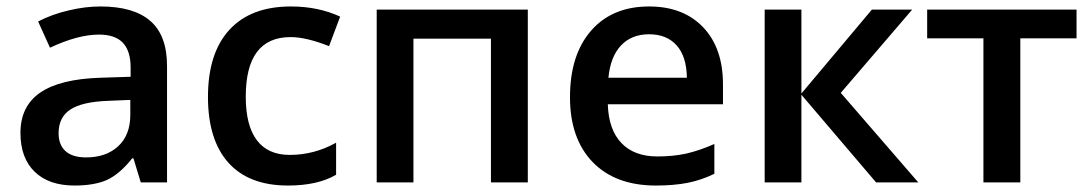

<svg xmlns="http://www.w3.org/2000/svg" viewBox="-20 -570 3406 600"><path d="M502 0H419.9L397 -75.2H393.1Q354.5 -26.4 314.5 -7.8Q274.9 9.8 212.9 9.8Q132.8 9.8 88.4 -33.2Q43.9 -76.2 43.9 -154.8Q43.9 -238.3 106 -280.8Q168 -323.2 294.9 -327.1L388.2 -330.1V-358.9Q388.2 -410.6 364 -436.3Q339.8 -461.9 289.1 -461.9Q223.6 -461.9 136.2 -420.9L99.1 -502.9Q143.6 -525.9 195.3 -537.6Q246.1 -549.8 293.9 -549.8Q397.9 -549.8 450 -504.4Q502 -459 502 -363.8ZM249 -78.1Q311.5 -78.1 349.1 -112.8Q387.2 -147.9 387.2 -210.9V-257.8L317.9 -254.9Q236.8 -252 200 -227.8Q163.1 -203.6 163.1 -153.8Q163.1 -117.2 184.8 -97.7Q206.5 -78.1 249 -78.1Z M879.9 9.8Q757.8 9.8 693.8 -61.5Q629.9 -132.8 629.9 -267.1Q629.9 -403.8 696.8 -476.8Q763.7 -549.8 889.2 -549.8Q974.1 -549.8 1043 -518.1L1008.3 -425.8Q936.5 -454.1 888.2 -454.1Q748 -454.1 748 -268.1Q748 -177.7 782.7 -131.8Q817.4 -85.9 885.3 -85.9Q961.9 -85.9 1030.3 -124V-23.9Q972.7 9.8 879.9 9.8Z M1157.2 -540H1629.4V0H1514.2V-449.2H1272V0H1157.2Z M2029.3 9.8Q1903.3 9.8 1832 -63.5Q1761.2 -137.2 1761.2 -266.1Q1761.2 -398.4 1827.1 -474.1Q1893.1 -549.8 2008.3 -549.8Q2115.2 -549.8 2177.2 -484.9Q2239.3 -419.9 2239.3 -306.2V-244.1H1879.4Q1881.8 -165 1921.9 -123Q1961.9 -81.1 2034.7 -81.1Q2082.5 -81.1 2123.5 -89.8Q2166.5 -99.6 2212.4 -120.1V-26.9Q2170.9 -6.8 2128.2 1.5Q2085.4 9.8 2029.3 9.8ZM2008.3 -462.9Q1953.6 -462.9 1920.7 -428Q1887.7 -393.1 1881.3 -327.1H2126.5Q2125.5 -393.6 2094.5 -428.2Q2063.5 -462.9 2008.3 -462.9Z M2484.4 -277.8 2704.6 -540H2830.6L2607.4 -279.8L2849.6 0H2717.8L2484.4 -273.9V0H2369.6V-540H2484.4Z M2877.4 -540H3344.2V-450.2H3168.5V0H3053.2V-450.2H2877.4Z"/></svg>

Font: Open Sans
Style: SemiBold
Weight: 600
Foundry: Ascender Corporation
Version: Version 1.10